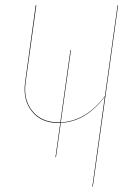

<svg xmlns="http://www.w3.org/2000/svg" viewBox="-20 -700 510 720"><path d="M420.9 -680.2H422.9L328.1 0H326.2L373 -337.4Q302.2 -243.7 208 -239.3L189.9 -110.8H188L206.1 -239.3Q205.1 -239.3 202.6 -239Q200.2 -238.8 199.2 -238.8Q134.8 -238.8 99.9 -282Q64.9 -325.2 74.2 -392.1L113.8 -680.2H116.2L76.2 -392.1Q66.9 -326.2 101.3 -283.7Q135.7 -241.2 199.2 -241.2H206.1L244.1 -512.2H246.1L208 -241.2Q302.2 -245.6 373.5 -339.8Z"/></svg>

Font: Fira Sans Compressed Two
Style: Italic
Weight: 100
Width: 3
Italic angle: -8°
Designer: Carrois Corporate & Edenspiekermann AG
Foundry: Carrois Corporate GbR & Edenspiekermann AG
Version: Version 4.203;PS 004.203;hotconv 1.0.88;makeotf.lib2.5.64775